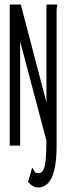

<svg xmlns="http://www.w3.org/2000/svg" viewBox="-20 -643 290 848"><path d="M185 -623V-191L72 -623H23V0H69V-460L185 -22C184 77 180 122 149 122C128 122 131 104 122 98L104 160C118 177 132 185 148 185C195 185 230 140 230 0V-596C230 -610 233 -615 233 -623Z"/></svg>

Font: Inconsolata UltraCondensed Thin
Style: Regular
Weight: 100
Width: 1
Monospace: yes
Designer: Raph Levien, Cyreal, Brenton Simpson
Foundry: Raph Levien, Cyreal, Google
Version: Version 3.100